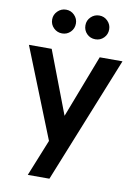

<svg xmlns="http://www.w3.org/2000/svg" viewBox="-107 -864 819 1154"><g transform="rotate(10 302.5 -287.0)"><path d="M146 222 236 -1 17 -549H156L302 -166L449 -549H588L278 222ZM201 -651Q171 -651 149.5 -672Q128 -693 128 -724Q128 -753 149.5 -774.5Q171 -796 201 -796Q231 -796 252 -774.5Q273 -753 273 -724Q273 -693 252 -672Q231 -651 201 -651ZM404 -651Q373 -651 352 -672Q331 -693 331 -724Q331 -754 352.5 -775Q374 -796 404 -796Q434 -796 455 -774.5Q476 -753 476 -724Q476 -693 455 -672Q434 -651 404 -651Z"/></g></svg>

Font: Plus Jakarta Text
Style: Bold
Weight: 700
Designer: Gumpita Rahayu
Foundry: Tokotype Studio
Version: Version 1.000